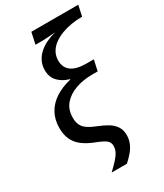

<svg xmlns="http://www.w3.org/2000/svg" viewBox="-233 -849 968 1134"><g transform="rotate(-30 251.0 -281.5)"><path d="M177.2 197.3Q205.6 170.4 225.6 148.7Q245.6 127 255.9 107.2Q266.1 87.4 266.1 66.4Q266.1 40.5 246.1 25.9Q226.1 11.2 177.7 -7.3Q131.8 -25.4 101.3 -49.3Q70.8 -73.2 55.9 -106.2Q41 -139.2 41 -184.1Q41 -240.2 64.7 -283.7Q88.4 -327.1 133.1 -356.4Q177.7 -385.7 240.2 -400.4V-403.3Q194.3 -416 165.8 -445.8Q137.2 -475.6 137.2 -522.9Q137.2 -555.7 150.1 -582.3Q163.1 -608.9 185.8 -629.4Q208.5 -649.9 238.5 -664.3Q268.6 -678.7 302.2 -687Q275.4 -685.1 251.2 -683.1Q227.1 -681.2 196.3 -681.2H165L182.1 -759.8H502L486.3 -687H479.5Q446.8 -687 412.1 -681.2Q377.4 -675.3 345.7 -663.6Q314 -651.9 288.8 -633.5Q263.7 -615.2 249 -589.8Q234.4 -564.5 234.4 -532.2Q234.4 -485.4 267.8 -460Q301.3 -434.6 372.1 -434.6H420.4L404.3 -361.3H365.7Q304.7 -361.3 253.2 -343Q201.7 -324.7 170.9 -288.6Q140.1 -252.4 140.1 -197.3Q140.1 -166.5 150.4 -146Q160.6 -125.5 183.6 -110.4Q206.5 -95.2 243.7 -80.6Q275.4 -68.4 303.2 -52Q331.1 -35.6 348.1 -11.2Q365.2 13.2 365.2 49.8Q365.2 80.1 354 106Q342.8 131.8 323.7 154.1Q304.7 176.3 281.2 197.3Z"/></g></svg>

Font: Open Sans Medium
Style: Italic
Weight: 500
Italic angle: -12°
Designer: Monotype Design Team
Foundry: Monotype Imaging Inc.
Version: Version 3.000